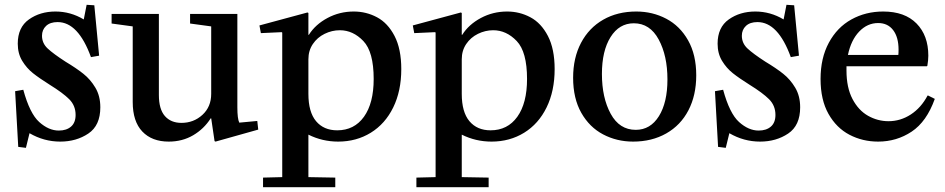

<svg xmlns="http://www.w3.org/2000/svg" viewBox="-20 -580 3939 800"><path d="M225 -36Q257 -36 276 -52.5Q295 -69 295 -101Q295 -140 268.5 -166.5Q242 -193 187 -227Q144 -254 117.5 -275Q91 -296 72.5 -326.5Q54 -357 54 -398Q54 -466 100.5 -499Q147 -532 211 -532Q274 -532 329 -499L341 -560L373 -558L393 -348L359 -342Q306 -488 220 -488Q189 -488 172 -472Q155 -456 155 -431Q155 -400 178.5 -378Q202 -356 253 -323Q298 -296 327.5 -272.5Q357 -249 377.5 -214.5Q398 -180 398 -133Q398 -57 348 -23.5Q298 10 231 10Q163 10 103 -25L88 36L56 32L43 -200L77 -206Q104 -107 143.5 -71.5Q183 -36 225 -36Z M860 -470 772 -482V-522H969V-133Q969 -85 977 -69L1052 -76L1056 -40L878 10L874 8L860 -87H858Q830 -43 785 -16.5Q740 10 683 10Q613 10 573 -32Q533 -74 533 -155V-470L445 -482V-522H642V-184Q642 -125 667 -96.5Q692 -68 736 -68Q787 -68 823.5 -101.5Q860 -135 860 -189Z M1261 -528 1265 -526V-435H1267Q1294 -478 1344.5 -505Q1395 -532 1454 -532Q1506 -532 1551 -508Q1596 -484 1624 -430Q1652 -376 1652 -292Q1652 -201 1618.5 -132.5Q1585 -64 1525 -27Q1465 10 1389 10Q1323 10 1265 -19V158L1377 160V200H1076V160L1156 158V-444L1154 -446L1067 -442L1061 -474ZM1385 -37Q1456 -37 1496.5 -93.5Q1537 -150 1537 -251Q1537 -364 1494 -409Q1451 -454 1396 -454Q1363 -454 1332.5 -439Q1302 -424 1283.5 -396.5Q1265 -369 1265 -333V-189Q1265 -113 1297 -75Q1329 -37 1385 -37Z M1900 -528 1904 -526V-435H1906Q1933 -478 1983.5 -505Q2034 -532 2093 -532Q2145 -532 2190 -508Q2235 -484 2263 -430Q2291 -376 2291 -292Q2291 -201 2257.5 -132.5Q2224 -64 2164 -27Q2104 10 2028 10Q1962 10 1904 -19V158L2016 160V200H1715V160L1795 158V-444L1793 -446L1706 -442L1700 -474ZM2024 -37Q2095 -37 2135.5 -93.5Q2176 -150 2176 -251Q2176 -364 2133 -409Q2090 -454 2035 -454Q2002 -454 1971.5 -439Q1941 -424 1922.5 -396.5Q1904 -369 1904 -333V-189Q1904 -113 1936 -75Q1968 -37 2024 -37Z M2631 -532Q2699 -532 2756 -502Q2813 -472 2847 -412Q2881 -352 2881 -266Q2881 -183 2848.5 -120.5Q2816 -58 2756 -24Q2696 10 2618 10Q2550 10 2493 -20Q2436 -50 2402 -110Q2368 -170 2368 -256Q2368 -339 2401 -401.5Q2434 -464 2493.5 -498Q2553 -532 2631 -532ZM2629 -39Q2690 -39 2725.5 -96Q2761 -153 2761 -249Q2761 -348 2724.5 -415.5Q2688 -483 2621 -483Q2560 -483 2524 -425.5Q2488 -368 2488 -272Q2488 -173 2524.5 -106Q2561 -39 2629 -39Z M3141 -36Q3173 -36 3192 -52.5Q3211 -69 3211 -101Q3211 -140 3184.5 -166.5Q3158 -193 3103 -227Q3060 -254 3033.5 -275Q3007 -296 2988.5 -326.5Q2970 -357 2970 -398Q2970 -466 3016.5 -499Q3063 -532 3127 -532Q3190 -532 3245 -499L3257 -560L3289 -558L3309 -348L3275 -342Q3222 -488 3136 -488Q3105 -488 3088 -472Q3071 -456 3071 -431Q3071 -400 3094.5 -378Q3118 -356 3169 -323Q3214 -296 3243.5 -272.5Q3273 -249 3293.5 -214.5Q3314 -180 3314 -133Q3314 -57 3264 -23.5Q3214 10 3147 10Q3079 10 3019 -25L3004 36L2972 32L2959 -200L2993 -206Q3020 -107 3059.5 -71.5Q3099 -36 3141 -36Z M3682 -75Q3732 -75 3775 -103Q3818 -131 3845 -182H3847L3875 -168Q3841 -73 3778.5 -31.5Q3716 10 3639 10Q3574 10 3519.5 -18.5Q3465 -47 3432 -105.5Q3399 -164 3399 -251Q3399 -338 3433.5 -402Q3468 -466 3527.5 -499Q3587 -532 3660 -532Q3750 -532 3799 -482Q3848 -432 3848 -348Q3848 -330 3844 -306L3842 -304H3507V-286Q3507 -215 3532 -167.5Q3557 -120 3597 -97.5Q3637 -75 3682 -75ZM3723 -351Q3724 -358 3724 -373Q3724 -425 3701.5 -454.5Q3679 -484 3639 -484Q3594 -484 3560 -448.5Q3526 -413 3513 -351Z"/></svg>

Font: Minipax
Style: Bold
Weight: 500
Designer: Raphaël Ronot, Igor Stepanchenko (Cyrillic)
Foundry: steppetype
Version: Version 1.002